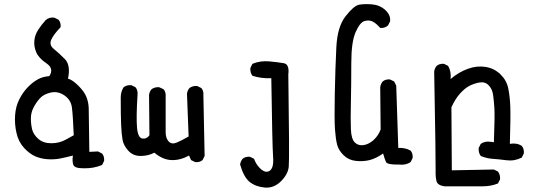

<svg xmlns="http://www.w3.org/2000/svg" viewBox="-20 -760 2540 914"><path d="M374 41Q334 41 328.6 23.4Q323.2 5.9 327.1 -19.5Q297.9 -11.7 268.6 -5.9Q239.3 0 207.5 -2Q175.8 -3.9 148.4 -15.6Q121.1 -27.3 94.7 -55.7Q68.4 -84 58.6 -126.5Q48.8 -168.9 51.8 -210.9Q54.7 -252.9 71.3 -286.1Q87.9 -319.3 111.3 -343.8Q134.8 -368.2 159.2 -381.8Q183.6 -395.5 214.8 -397.5Q238.3 -433.6 201.2 -458.5Q164.1 -483.4 152.3 -511.7Q140.6 -540 143.6 -567.4Q146.5 -594.7 162.1 -618.7Q177.7 -642.6 197.3 -664.1Q214.8 -679.7 239.3 -675.8L258.8 -666Q270.5 -652.3 268.6 -630.9Q232.4 -592.8 223.1 -568.8Q213.9 -544.9 236.3 -526.9Q258.8 -508.8 288.1 -479.5Q317.4 -450.2 303.7 -385.7Q325.2 -379.9 353.5 -351.6Q381.8 -323.2 391.6 -297.9Q401.4 -272.5 402.3 -245.1Q403.3 -217.8 405.3 -37.1L446.3 -39.1L465.8 -29.3Q477.5 -15.6 475.6 5.9L465.8 25.4Q424.8 43 374 41ZM293.9 -95.7 331.1 -116.2Q327.1 -211.9 322.3 -248.5Q317.4 -285.2 286.1 -306.2Q254.9 -327.1 221.2 -319.3Q187.5 -311.5 169.9 -292Q152.3 -272.5 139.6 -248Q127 -223.6 127 -196.3Q127 -168.9 132.8 -144.5Q138.7 -120.1 162.1 -99.1Q185.5 -78.1 224.1 -78.1Q262.7 -78.1 293.9 -95.7Z M909.2 11.7 889.6 2 879.9 -19.5Q836.9 3.9 795.4 2Q753.9 0 714.8 -33.2Q685.5 -17.6 649.4 -17.6Q613.3 -17.6 590.8 -42.5Q568.4 -67.4 563.5 -93.8Q558.6 -120.1 556.6 -166Q554.7 -211.9 554.7 -295.9Q554.7 -323.2 568.4 -344.7Q584 -356.4 605.5 -354.5L625 -344.7Q636.7 -331.1 634.8 -309.6Q627.9 -201.2 632.3 -152.3Q636.7 -103.5 657.7 -100.6Q678.7 -97.7 691.4 -116.2L689.5 -307.6Q691.4 -323.2 701.2 -335Q716.8 -346.7 738.3 -344.7L758.8 -335Q770.5 -321.3 768.6 -299.8Q768.6 -159.2 768.6 -130.9Q768.6 -102.5 782.7 -86.9Q796.9 -71.3 820.8 -81.1Q844.7 -90.8 877.9 -110.4L870.1 -313.5Q872.1 -329.1 881.8 -340.8Q897.5 -352.5 918.9 -350.6L938.5 -340.8Q950.2 -327.1 948.2 -305.7L954.1 -17.6L944.3 2Q930.7 13.7 909.2 11.7Z M1240.2 132.8Q1197.3 128.9 1168.9 106.4Q1140.6 84 1123 23.4Q1125 7.8 1134.8 -3.9Q1148.4 -15.6 1169.9 -13.7L1189.5 -3.9Q1197.3 19.5 1215.8 39.1Q1234.4 58.6 1250.5 57.6Q1266.6 56.6 1274.9 39.1Q1283.2 21.5 1279.8 -18.6Q1276.4 -58.6 1271.5 -387.7Q1222.7 -385.7 1181.6 -399.4Q1169.9 -415 1171.9 -436.5L1181.6 -456.1Q1218.8 -471.7 1261.7 -467.8Q1304.7 -463.9 1331.5 -459Q1358.4 -454.1 1352.5 -405.3Q1358.4 -2 1354.5 34.2Q1350.6 70.3 1316.9 103.5Q1283.2 136.7 1240.2 132.8Z M1879.9 23.4Q1823.2 24.4 1817.4 11.2Q1811.5 -2 1803.7 -29.3Q1770.5 -5.9 1739.7 2Q1709 9.8 1673.8 5.9Q1638.7 2 1615.2 -21.5Q1591.8 -44.9 1585 -70.8Q1578.1 -96.7 1574.7 -143.1Q1571.3 -189.5 1573.7 -313Q1576.2 -436.5 1581.1 -534.7Q1585.9 -632.8 1625 -682.6Q1664.1 -732.4 1688.5 -737.3Q1712.9 -742.2 1750.5 -739.3Q1788.1 -736.3 1814.5 -711.9Q1840.8 -687.5 1836.9 -658.2L1827.1 -638.7Q1811.5 -625 1790 -627Q1770.5 -649.4 1753.4 -657.7Q1736.3 -666 1714.8 -659.7Q1693.4 -653.3 1672.9 -606.9Q1652.3 -560.5 1652.3 -459.5Q1652.3 -358.4 1650.4 -273.9Q1648.4 -189.5 1650.4 -144Q1652.3 -98.6 1668.9 -82Q1685.5 -65.4 1710.9 -69.3Q1736.3 -73.2 1758.8 -93.8Q1781.2 -114.3 1792 -143.6L1790 -344.7Q1792 -360.4 1801.8 -372.1Q1815.4 -383.8 1836.9 -381.8L1856.4 -372.1L1866.2 -352.5L1876 -55.7Q1909.2 -57.6 1934.6 -43Q1946.3 -29.3 1944.3 -7.8L1934.6 11.7Q1911.1 27.3 1879.9 23.4Z M2095.7 127Q2063.5 122.1 2058.1 103Q2052.7 84 2053.7 46.9Q2054.7 9.8 2046.9 -418.9Q2048.8 -434.6 2058.6 -446.3Q2072.3 -458 2093.8 -456.1L2113.3 -446.3Q2128.9 -418.9 2125 -383.8Q2164.1 -417 2207.5 -432.6Q2251 -448.2 2292 -441.4Q2333 -434.6 2362.3 -406.2Q2391.6 -377.9 2399.4 -339.8Q2407.2 -301.8 2409.2 -253.4Q2411.1 -205.1 2407.2 -75.2Q2440.4 -81.1 2463.9 -65.4Q2475.6 -51.8 2473.6 -29.3L2463.9 -9.8Q2428.7 7.8 2391.6 2.9Q2354.5 -2 2325.2 -3.9Q2295.9 -5.9 2268.6 -17.6Q2256.8 -33.2 2258.8 -55.7L2268.6 -75.2Q2288.1 -88.9 2315.4 -85L2331.1 -83Q2335.9 -208 2333.5 -245.1Q2331.1 -282.2 2327.1 -309.6Q2323.2 -336.9 2305.7 -354.5Q2288.1 -372.1 2261.7 -367.2Q2235.4 -362.3 2213.4 -350.6Q2191.4 -338.9 2168.9 -313.5Q2146.5 -288.1 2128.9 -249L2130.9 50.8L2331.1 46.9L2350.6 56.6Q2362.3 72.3 2360.4 93.8L2350.6 113.3Q2317.4 127 2276.4 127Q2235.4 127 2095.7 127Z"/></svg>

Font: JasonHandwriting2
Style: Regular
Weight: 400
Version: Version 1.05.10